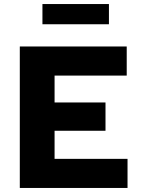

<svg xmlns="http://www.w3.org/2000/svg" viewBox="-20 -930 708 950"><path d="M78 0V-700H607V-556H250V-423H502V-283H250V-144H611V0ZM190 -810V-910H519V-810Z"/></svg>

Font: Red Hat Text
Style: Bold
Weight: 700
Designer: Pentagram, MCKL
Foundry: MCKL
Version: Version 1.030